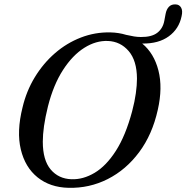

<svg xmlns="http://www.w3.org/2000/svg" viewBox="-20 -863 869 895"><path d="M494.5 -712Q534 -711 568 -700.5Q588 -696 604.5 -693.2Q621 -690.5 636.5 -690.5Q687 -690 713.2 -710.2Q739.5 -730.5 746 -766.5L752 -798.5Q756 -819.5 767.5 -831.5Q779 -843.5 798.5 -842.5Q816 -842 824.2 -827.5Q832.5 -813 826.5 -787.5Q814.5 -728.5 767 -693.8Q719.5 -659 643 -660Q698 -614.5 718.5 -534.5Q739 -454.5 715.5 -351Q690 -236 628.8 -153.8Q567.5 -71.5 482 -28.2Q396.5 15 299 12.5Q213.5 10.5 155.2 -36.2Q97 -83 77 -166.5Q57 -250 85 -362Q103 -438.5 142.2 -503Q181.5 -567.5 236.2 -615Q291 -662.5 357 -688Q423 -713.5 494.5 -712ZM313 -27.5Q367.5 -25.5 421.2 -57.5Q475 -89.5 520.2 -160Q565.5 -230.5 596 -344.5Q608 -390 613.2 -428Q618.5 -466 618.5 -496.5Q618 -580.5 579.8 -625Q541.5 -669.5 483.5 -672Q427.5 -674.5 372.8 -640Q318 -605.5 273.5 -536.5Q229 -467.5 203.5 -367Q191 -316.5 185.2 -275.8Q179.5 -235 179.5 -202.5Q179.5 -116.5 216.2 -73Q253 -29.5 313 -27.5Z"/></svg>

Font: Fraunces 72pt Soft
Style: Italic
Weight: 400
Italic angle: -16°
Version: Version 1.000;[b76b70a41]